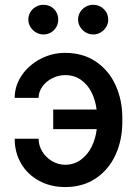

<svg xmlns="http://www.w3.org/2000/svg" viewBox="-20 -754 560 784"><path d="M137.7 -354.5H40Q40 -403.3 68.4 -445.6Q96.7 -487.8 144.3 -512.9Q191.9 -538.1 246.1 -538.1Q318.8 -538.1 371.6 -502.4Q424.3 -466.8 451.9 -406.2Q479.5 -345.7 479.5 -272.5V-255.9Q479.5 -182.6 451.9 -122.1Q424.3 -61.5 371.6 -25.9Q318.8 9.8 246.1 9.8Q187 9.8 139.9 -15.6Q92.8 -41 66.4 -85.9Q40 -130.9 40 -187.5H137.7Q137.7 -159.7 152.6 -135.3Q167.5 -110.8 192.4 -96.2Q217.3 -81.5 246.1 -81.1Q283.2 -81.5 310.8 -102.1Q338.4 -122.6 354.5 -155.5Q370.6 -188.5 375 -226.6H197.3V-306.6H374.5Q369.6 -345.2 353.8 -377Q337.9 -408.7 310.5 -428Q283.2 -447.3 246.1 -447.3Q219.2 -447.3 194.1 -434.8Q168.9 -422.4 153.3 -400.9Q137.7 -379.4 137.7 -354.5ZM95.7 -673.8Q95.7 -690.4 104 -704.3Q112.3 -718.3 126.5 -726.3Q140.6 -734.4 157.2 -734.4Q183.6 -734.4 200.7 -717Q217.8 -699.7 217.8 -673.8Q217.8 -657.7 210 -643.8Q202.1 -629.9 188.2 -621.6Q174.3 -613.3 157.2 -613.3Q141.1 -613.3 127 -621.6Q112.8 -629.9 104.2 -644Q95.7 -658.2 95.7 -673.8ZM298.8 -673.8Q298.8 -690.4 307.1 -704.3Q315.4 -718.3 329.6 -726.3Q343.8 -734.4 360.4 -734.4Q386.2 -734.4 404.1 -716.8Q421.9 -699.2 421.9 -673.8Q421.9 -657.7 413.6 -643.8Q405.3 -629.9 391.1 -621.6Q377 -613.3 360.4 -613.3Q344.2 -613.3 330.1 -621.6Q315.9 -629.9 307.4 -644Q298.8 -658.2 298.8 -673.8Z"/></svg>

Font: Pretendard JP Medium
Style: Regular
Weight: 500
Designer: Base glyphs from Inter by Rasmus Andersson; Hangeul glyphs from Noto Sans CJK(Source Han Sans) by Jang Soo-young and Kan
Foundry: Kil Hyung-jin
Version: Version 1.309